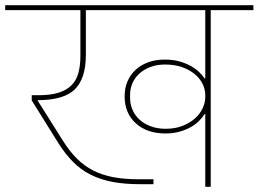

<svg xmlns="http://www.w3.org/2000/svg" viewBox="-40 -718 994 738"><path d="M499 -10Q438 -10 391.5 -19Q345 -28 307.5 -47Q270 -66 240 -96.5Q210 -127 183 -170L82 -332V-352H108Q154 -352 184.5 -361.5Q215 -371 234 -389.5Q253 -408 261 -436.5Q269 -465 269 -503V-679H-20V-698H934V-679H770V0H749V-279H746Q738 -266 725 -253Q712 -240 693.5 -229.5Q675 -219 650.5 -212Q626 -205 596 -205Q525 -205 482 -244Q439 -283 439 -348Q439 -379 450 -405Q461 -431 481 -449.5Q501 -468 529.5 -478.5Q558 -489 593 -489Q625 -489 649.5 -482Q674 -475 693 -464.5Q712 -454 725 -441.5Q738 -429 746 -417H749V-679H290V-507Q290 -416 247.5 -374.5Q205 -333 105 -333V-331L200 -180Q226 -138 255 -109Q284 -80 318.5 -62.5Q353 -45 395.5 -37Q438 -29 492 -29H550V-10ZM597 -223Q633 -223 661 -234Q689 -245 708.5 -262Q728 -279 738.5 -301Q749 -323 749 -345V-352Q749 -375 738.5 -396Q728 -417 708 -433.5Q688 -450 659.5 -460Q631 -470 595 -470Q563 -470 538 -460.5Q513 -451 495.5 -435Q478 -419 469 -398Q460 -377 460 -354V-342Q460 -317 469.5 -295.5Q479 -274 496.5 -258Q514 -242 539.5 -232.5Q565 -223 597 -223Z"/></svg>

Font: IBM Plex Sans Devanagari Thin
Style: Regular
Weight: 100
Designer: Mike Abbink, Paul van der Laan, Pieter van Rosmalen, Erin McLaughlin
Foundry: Bold Monday
Version: Version 1.1